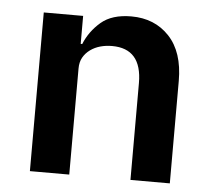

<svg xmlns="http://www.w3.org/2000/svg" viewBox="-44 -575 687 622"><g transform="rotate(5 300.0 -264.0)"><path d="M75 0V-516H203V-425H208Q225 -467 260.5 -497.5Q296 -528 359 -528Q435 -528 482.5 -477.5Q530 -427 530 -333V0H402V-315Q402 -427 305 -427Q285 -427 267 -422Q249 -417 234.5 -406.5Q220 -396 211.5 -381Q203 -366 203 -345V0Z"/></g></svg>

Font: IBM Plex Mono SmBld
Style: Regular
Weight: 600
Monospace: yes
Designer: Mike Abbink, Paul van der Laan, Pieter van Rosmalen
Foundry: Bold Monday
Version: Version 2.3